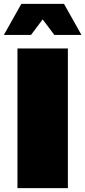

<svg xmlns="http://www.w3.org/2000/svg" viewBox="-29 -970 440 990"><path d="M321 -720V0H61V-720ZM131 -790H-9L81 -950H301L391 -790H251L191 -870Z"/></svg>

Font: Metropolitano Black
Style: Regular
Weight: 900
Designer: Fonts by Alex Slobzheninov & Chris M. Simpson / Changes by Cristiano Sobral
Foundry: Fonts by Alex Slobzheninov & Chris M. Simpson / Changes by Cristiano Sobral
Version: Version 1.00;August 30, 2020;FontCreator 13.0.0.2681 64-bit